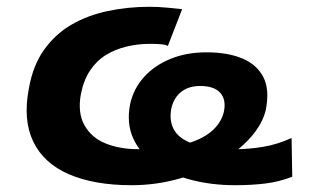

<svg xmlns="http://www.w3.org/2000/svg" viewBox="-20 -534 921 565"><path d="M367 11Q258 11 183.5 -21Q109 -53 78 -117Q47 -181 65 -274Q77 -342 110 -388Q143 -434 190.5 -461.5Q238 -489 297 -501.5Q356 -514 419 -514Q446 -514 472 -511.5Q498 -509 516 -507L474 -399Q466 -403 451.5 -404Q437 -405 421 -405Q386 -405 352.5 -397Q319 -389 291.5 -372Q264 -355 245 -326.5Q226 -298 218 -257Q208 -202 228.5 -165.5Q249 -129 290.5 -112Q332 -95 387 -95Q464 -95 517 -108Q570 -121 600.5 -146Q631 -171 639 -206Q646 -241 628 -261Q610 -281 569 -281Q535 -281 513 -263.5Q491 -246 484 -214Q477 -176 494 -149Q511 -122 556 -108.5Q601 -95 676 -95Q712 -95 754.5 -102Q797 -109 838 -128L840 -14Q802 1 761 6Q720 11 672 11Q601 11 539.5 -5.5Q478 -22 434.5 -53Q391 -84 371.5 -128Q352 -172 363 -228Q373 -273 403.5 -307Q434 -341 481 -360.5Q528 -380 588 -380Q650 -380 693 -362Q736 -344 755 -307Q774 -270 762 -210Q752 -168 716 -128Q680 -88 625.5 -57Q571 -26 504.5 -7.5Q438 11 367 11Z"/></svg>

Font: Nunito Sans 7pt SemiExpanded ExtraBold
Style: Italic
Weight: 800
Width: 6
Italic angle: -9°
Designer: Vernon Adams
Foundry: Vernon Adams
Version: Version 3.101;gftools[0.9.27]